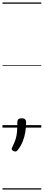

<svg xmlns="http://www.w3.org/2000/svg" viewBox="-20 -1030 353 1550"><path d="M103 193Q94 193 84 186.5Q74 180 74 172Q74 168 76.5 163Q79 158 82 152Q97 121 105.5 95.5Q114 70 117 37.5Q120 5 120 -46Q120 -60 128.5 -67.5Q137 -75 155 -75Q174 -75 182.5 -66.5Q191 -58 191 -44Q191 -4 184.5 35.5Q178 75 163.5 111.5Q149 148 125 179Q121 184 116 188.5Q111 193 103 193ZM0 490H313V500H0ZM0 -20H313V0H0ZM0 -505H313V-500H0ZM0 -1010H313V-1000H0Z"/></svg>

Font: Playwrite ES Guides
Style: Regular
Weight: 400
Designer: Veronika Burian, José Scaglione
Foundry: TypeTogether
Version: Version 1.003